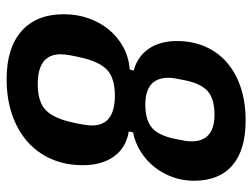

<svg xmlns="http://www.w3.org/2000/svg" viewBox="-111 -639 762 580"><g transform="rotate(90 270.0 -349.0)"><path d="M219 12Q125 12 74 -33Q23 -78 23 -161Q23 -201 35.5 -236Q48 -271 70 -297.5Q92 -324 122.5 -340.5Q153 -357 190 -360L193 -372Q151 -383 127.5 -417Q104 -451 104 -502Q104 -550 121 -588.5Q138 -627 169.5 -654Q201 -681 245 -695.5Q289 -710 344 -710Q433 -710 479.5 -670Q526 -630 526 -554Q526 -520 515 -489.5Q504 -459 484.5 -434.5Q465 -410 438 -393Q411 -376 380 -370L377 -357Q426 -349 452.5 -312.5Q479 -276 479 -218Q479 -166 460.5 -123.5Q442 -81 408 -51Q374 -21 326 -4.5Q278 12 219 12ZM234 -82Q284 -82 309 -103Q334 -124 347 -175Q359 -224 359 -246Q359 -315 269 -315Q219 -315 194 -294Q169 -273 156 -222Q150 -197 147 -180Q144 -163 144 -151Q144 -82 234 -82ZM296 -407Q343 -407 366.5 -427.5Q390 -448 400 -499Q404 -518 405.5 -528Q407 -538 407 -546Q407 -616 326 -616Q279 -616 255.5 -595.5Q232 -575 222 -524Q218 -505 216.5 -495Q215 -485 215 -477Q215 -407 296 -407Z"/></g></svg>

Font: IBM Plex Sans Condensed SemiBold
Style: Italic
Weight: 600
Width: 3
Italic angle: -11°
Designer: Mike Abbink, Paul van der Laan, Pieter van Rosmalen
Foundry: Bold Monday
Version: Version 1.3